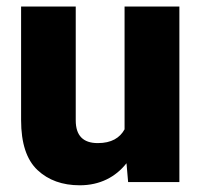

<svg xmlns="http://www.w3.org/2000/svg" viewBox="-20 -548 604 578"><path d="M520 0V-528.3H355V-158.7C340.8 -132.8 315.4 -117.2 274.4 -117.2C230 -117.2 208 -140.1 208 -185.5V-528.3H43.5V-186.5C43.5 -116.7 60.1 -66.9 92.8 -36.1C125.5 -5.4 168 9.8 220.2 9.8C280.8 9.8 328.1 -15.1 360.8 -56.6L365.7 0Z"/></svg>

Font: Vazirmatn Black
Style: Regular
Weight: 900
Designer: Saber Rastikerdar
Foundry: Saber Rastikerdar
Version: Version 33.003